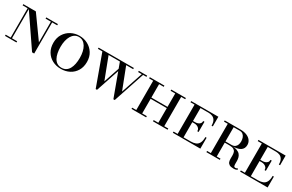

<svg xmlns="http://www.w3.org/2000/svg" viewBox="129 -1592 4060 2673"><g transform="rotate(30 2159.5 -255.0)"><path d="M483.5 10 129 -510H244L497 -157V-510H517.5V10ZM42.5 0V-19.5H226.5V0ZM123 0V-490.5H42.5V-510H143.5V0ZM411.5 -490.5V-510H598.5V-490.5Z M943 10Q866.5 10 805.5 -22.2Q744.5 -54.5 709 -114Q673.5 -173.5 673.5 -255Q673.5 -336.5 711 -396Q748.5 -455.5 810 -487.8Q871.5 -520 943 -520Q1015 -520 1076.5 -487.8Q1138 -455.5 1175.5 -396Q1213 -336.5 1213 -255Q1213 -173.5 1177.5 -114Q1142 -54.5 1080.8 -22.2Q1019.5 10 943 10ZM943 -8Q984 -8 1013.5 -26.5Q1043 -45 1061.8 -78.5Q1080.5 -112 1089.5 -157Q1098.5 -202 1098.5 -255Q1098.5 -308 1088.2 -353Q1078 -398 1058 -431.5Q1038 -465 1009 -483.5Q980 -502 943 -502Q906 -502 877 -483.5Q848 -465 828.2 -431.5Q808.5 -398 798.2 -353Q788 -308 788 -255Q788 -202 797 -157Q806 -112 824.8 -78.5Q843.5 -45 872.8 -26.5Q902 -8 943 -8Z M1790.5 10 1599 -510H1699.5L1841.5 -143L1964.5 -510L1985 -507.5L1812 10ZM1506 10 1317.5 -510H1417L1557 -143L1649.5 -418L1666.5 -404L1527.5 10ZM1253 -490.5V-510H1819.5V-490.5ZM1899.5 -490.5V-510H2033.5V-490.5Z M2496 0V-510H2591.5V0ZM2076 0V-19.5H2311V0ZM2141.5 0V-510H2236.5V0ZM2421 0V-19.5H2656V0ZM2216 -255V-275H2516V-255ZM2076 -490.5V-510H2311V-490.5ZM2421 -490.5V-510H2656V-490.5Z M3025.5 -188.5Q3025.5 -214.5 3011.8 -231Q2998 -247.5 2977.5 -255.2Q2957 -263 2936 -263H2881V-282.5H2936Q2957 -282.5 2977.5 -289.2Q2998 -296 3011.8 -311.5Q3025.5 -327 3025.5 -353H3045.5V-188.5ZM3163 -175H3182.5V0H2741V-19.5H2806.5V-490.5H2741V-510H3178V-355H3158Q3158 -408.5 3140.2 -438Q3122.5 -467.5 3093.8 -479Q3065 -490.5 3031.5 -490.5H2901.5V-19.5H3016Q3059.5 -19.5 3092.5 -31.8Q3125.5 -44 3144.2 -77.8Q3163 -111.5 3163 -175Z M3410 -250.5V-262H3530Q3565.5 -262 3586.2 -276.8Q3607 -291.5 3616.2 -316.2Q3625.5 -341 3625.5 -370.5Q3625.5 -400 3616.2 -427.5Q3607 -455 3586.2 -472.8Q3565.5 -490.5 3530 -490.5H3280V-510H3530Q3593 -510 3636.5 -491.8Q3680 -473.5 3702.5 -442Q3725 -410.5 3725 -370.5Q3725 -310.5 3678.5 -280.5Q3632 -250.5 3530 -250.5ZM3280 0V-19.5H3495.5V0ZM3340.5 0V-510H3435V0ZM3720 10Q3675 10 3653 -3.8Q3631 -17.5 3623.8 -40Q3616.5 -62.5 3616.8 -89.5Q3617 -116.5 3617 -143.2Q3617 -170 3609.5 -192.5Q3602 -215 3579.2 -228.8Q3556.5 -242.5 3510 -242.5H3410V-253H3530Q3589.5 -253 3625.2 -240Q3661 -227 3679 -205.5Q3697 -184 3703.2 -158Q3709.5 -132 3709.8 -106.2Q3710 -80.5 3709.8 -59Q3709.5 -37.5 3715 -24.5Q3720.5 -11.5 3738 -11.5Q3748 -11.5 3756.2 -14.8Q3764.5 -18 3773.5 -23.5L3780 -5Q3768 1.5 3755.8 5.8Q3743.5 10 3720 10Z M4107 -188.5Q4107 -214.5 4093.2 -231Q4079.5 -247.5 4059 -255.2Q4038.5 -263 4017.5 -263H3962.5V-282.5H4017.5Q4038.5 -282.5 4059 -289.2Q4079.5 -296 4093.2 -311.5Q4107 -327 4107 -353H4127V-188.5ZM4244.5 -175H4264V0H3822.5V-19.5H3888V-490.5H3822.5V-510H4259.5V-355H4239.5Q4239.5 -408.5 4221.8 -438Q4204 -467.5 4175.2 -479Q4146.5 -490.5 4113 -490.5H3983V-19.5H4097.5Q4141 -19.5 4174 -31.8Q4207 -44 4225.8 -77.8Q4244.5 -111.5 4244.5 -175Z"/></g></svg>

Font: Bodoni Moda SC
Style: Regular
Weight: 400
Designer: Owen Earl
Foundry: indestructible type
Version: Version 2.005